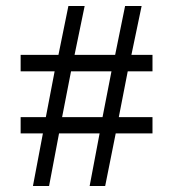

<svg xmlns="http://www.w3.org/2000/svg" viewBox="-20 -620 577 640"><path d="M488.3 -175.3H365.7L330.6 0H278.8L312 -175.3H176.8L143.6 0H89.8L123 -175.3H48.8V-229.5H132.8L162.1 -382.3H48.8V-437H174.8L208 -600.1H262.2L228.5 -437H363.8L397 -600.1H452.1L418 -437H488.3V-382.3H405.8L376 -229.5H488.3ZM351.6 -382.3H216.8L187 -229.5H321.8Z"/></svg>

Font: SengPathom
Style: Regular
Weight: 400
Designer: John M. Durdin
Foundry: Lao Script for Windows
Version: Version 1.300